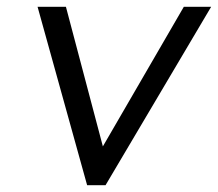

<svg xmlns="http://www.w3.org/2000/svg" viewBox="-20 -542 638 562"><path d="M235 0 90 -522H173L286 -95L264 -84L518 -522H598L289 0Z"/></svg>

Font: Lexend Light
Style: Italic
Weight: 300
Italic angle: -8.13011°
Designer: Bonnie Shaver-Troup, Thomas Jockin
Foundry: Lexend
Version: Version 1.007